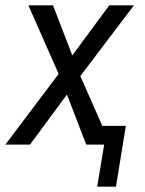

<svg xmlns="http://www.w3.org/2000/svg" viewBox="-23 -540 543 717"><path d="M340 157 366 0H299L227 -187L89 0H-3L196 -264L83 -520H175L247 -333L385 -520H477L277 -256L359 -70H447L410 157Z"/></svg>

Font: Iosevka Oblique
Style: Regular
Weight: 400
Italic angle: -9°
Monospace: yes
Designer: Belleve Invis
Foundry: Belleve Invis
Version: Version 32.5.0; ttfautohint (v1.8.4)